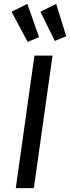

<svg xmlns="http://www.w3.org/2000/svg" viewBox="-20 -978 364 998"><path d="M156 0H62L159 -689H253ZM183 -785 124 -760 40 -917 122 -958ZM324 -790 265 -765 190 -917 272 -958Z"/></svg>

Font: Fira Sans
Style: Italic
Weight: 400
Italic angle: -8°
Designer: bBox Type GmbH & Carrois Corporate GbR & Edenspiekermann AG
Foundry: bBox Type GmbH & Carrois Corporate GbR & Edenspiekermann AG
Version: Version 4.301